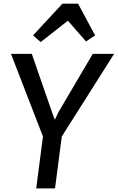

<svg xmlns="http://www.w3.org/2000/svg" viewBox="-20 -1046 654 1066"><path d="M181 0 218.5 -288 41 -747H156.5L269 -422.5L284.5 -381L304 -422.5L495 -747H613.5L323 -288L285.5 0ZM206 -812.5 163.5 -849.5 326.5 -1025.5H413.5L508 -849.5L457.5 -816L357 -931Z"/></svg>

Font: Merriweather Sans Italic
Style: Regular
Weight: 400
Italic angle: -7.5°
Designer: Eben Sorkin
Foundry: Eben Sorkin
Version: Version 1.008; ttfautohint (v1.7.19-72a1) -l 8 -r 50 -G 200 